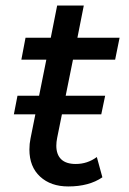

<svg xmlns="http://www.w3.org/2000/svg" viewBox="-20 -666 464 692"><path d="M186 -169Q183 -154 183 -141Q183 -109 200.5 -92Q218 -75 253 -75Q295 -75 329 -100L349 -27Q301 6 226 6Q163 6 124.5 -29.5Q86 -65 86 -127Q86 -148 90 -167L147 -451H57L72 -530H163L186 -646H282L259 -530H411L395 -451H243ZM43 -321H359L345 -254H30Z"/></svg>

Font: Idrija
Style: Italic
Weight: 500
Italic angle: -11.3°
Designer: Julieta Ulanovsky
Foundry: Julieta Ulanovsky
Version: Version 7.200